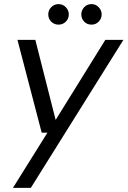

<svg xmlns="http://www.w3.org/2000/svg" viewBox="-20 -695 621 935"><path d="M43 220 211 -49H183L65 -501H152L251 -111L493 -501H581L130 220ZM265 -575Q244 -575 229.5 -589.5Q215 -604 215 -625Q215 -645 229.5 -660Q244 -675 265 -675Q286 -675 300.5 -660Q315 -645 315 -625Q315 -604 300.5 -589.5Q286 -575 265 -575ZM426 -575Q404 -575 390 -589.5Q376 -604 376 -625Q376 -645 390 -660Q404 -675 426 -675Q446 -675 460.5 -660Q475 -645 475 -625Q475 -604 460.5 -589.5Q446 -575 426 -575Z"/></svg>

Font: DM Sans 17pt
Style: Italic
Weight: 400
Italic angle: -10°
Version: Version 4.004;gftools[0.9.30]